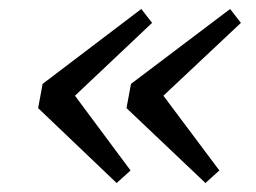

<svg xmlns="http://www.w3.org/2000/svg" viewBox="-20 -446 571 428"><path d="M240 -38 65 -205 75 -259 295 -426 319 -395 120 -207 129 -257 271 -66ZM438 -38 262 -205 272 -259 493 -426 517 -395 317 -207 326 -257 469 -66Z"/></svg>

Font: Lisu Bosa
Style: Bold Italic
Weight: 700
Italic angle: -19°
Designer: David Morse, Annie Olsen, Victor Gaultney, Frank Grießhammer (Latin)
Foundry: SIL International
Version: Version 2.000